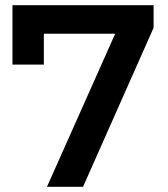

<svg xmlns="http://www.w3.org/2000/svg" viewBox="-20 -720 648 740"><path d="M28 -700V-471H149V-590H424L161 0H300L572 -613V-700Z"/></svg>

Font: Montserrat Lite SemiBold
Style: Regular
Weight: 600
Designer: Julieta Ulanovsky
Foundry: Julieta Ulanovsky
Version: Version 7.200;PS 007.200;hotconv 1.0.88;makeotf.lib2.5.64775